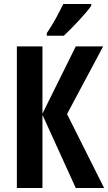

<svg xmlns="http://www.w3.org/2000/svg" viewBox="-20 -948 545 968"><path d="M299 -928Q283 -895 263 -858Q243 -821 216 -781V-768H302Q336 -800 378 -845Q420 -890 440 -919V-928ZM318 -373 500 -714H362L194 -375V-714H65V0H194V-369L362 0H505Z"/></svg>

Font: Noto Sans UI Condensed
Style: Bold
Weight: 700
Width: 3
Designer: Monotype Design Team
Foundry: Monotype Imaging Inc.
Version: 1.001